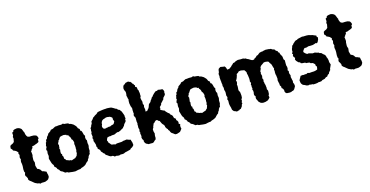

<svg xmlns="http://www.w3.org/2000/svg" viewBox="-30 -1386 4024 2086"><g transform="rotate(-20 1982.5 -343.0)"><path d="M179 14 165 4 154 3 126 -13 116 -22 112 -26 93 -45 81 -55 69 -70 70 -88 62 -109 54 -121 55 -139 63 -155 57 -169V-195L60 -216L62 -229L63 -245V-258L61 -279L64 -295L69 -306L64 -327L66 -338L72 -357L65 -374L70 -388L52 -409L36 -419L22 -426L19 -438L5 -456L10 -477L11 -483L24 -491L46 -499L62 -511L66 -526L72 -546L70 -565L79 -582V-611L95 -618L100 -632L117 -637L144 -639L162 -634L175 -627L189 -614L197 -591L202 -573L207 -563L205 -552L212 -529L220 -515L238 -507L264 -506L290 -503L306 -497L317 -491L325 -476L329 -457L316 -444V-426L309 -417L289 -409L272 -405L253 -399H234L230 -380L216 -369L215 -361L203 -353L204 -333V-307L199 -293L196 -271L194 -254L195 -242L200 -226L198 -213L193 -189L197 -168L201 -149L216 -142L230 -129L236 -117L244 -105L258 -101L268 -95L285 -86L287 -62L290 -48L289 -24L275 -4L265 3L237 12H219L195 10Z M584 18 566 16 548 13 526 8 508 5 495 -4 472 -7 461 -18 450 -28 434 -37 426 -46 422 -57 406 -73 403 -86 394 -98 384 -107 383 -127 375 -139 369 -153 366 -166 362 -186 357 -209 366 -238 364 -265 366 -276 370 -296 363 -307 369 -325 378 -338 375 -351 383 -371 385 -383 394 -391 398 -412 412 -421 417 -434 426 -446 436 -453 443 -467 462 -478 474 -485 484 -497 511 -501 523 -507 541 -514 558 -513 581 -514 610 -511 629 -516 644 -507 663 -504 685 -499 694 -489 712 -483 725 -474 736 -466 745 -455 757 -440 764 -423 766 -414 783 -397 780 -382 793 -372 797 -360 800 -346 803 -326 812 -309 806 -292 807 -270 814 -256 810 -225 812 -205 811 -192 805 -173 804 -159 803 -139 795 -121 793 -107 781 -97 772 -86 766 -71 754 -58 747 -43 733 -35 719 -23 706 -11 689 -3 674 2 655 6 642 13H623L603 15ZM585 -107 614 -115 630 -118 639 -127 651 -135 658 -151 665 -166 662 -175 666 -185 670 -198V-214L672 -222L673 -247L671 -266L676 -278V-288L670 -314L662 -321L658 -344L652 -358L645 -365L643 -378L626 -381L624 -389L595 -397L572 -395L552 -391L539 -376L531 -364L522 -359L519 -347L511 -337L506 -325L511 -310L508 -300L506 -284L501 -273L506 -260L501 -238L500 -216L509 -207L506 -191L513 -180L514 -166V-151L525 -143L527 -132L551 -121L563 -115L575 -114Z M1072 17 1064 12 1038 13 1028 3 1018 -2 1000 -3 983 -13 970 -25 963 -30 951 -40 946 -54 932 -66 927 -77 916 -89 914 -104 907 -116 893 -129 895 -142 888 -155 890 -178 885 -202 879 -223 883 -244 878 -258 886 -270 885 -291 884 -307 893 -324 891 -334 896 -354 895 -366 907 -378 914 -394 925 -408 928 -421 930 -432 944 -444 954 -454 961 -464 975 -471 988 -480 1007 -488 1018 -495 1026 -503 1044 -506 1072 -508 1092 -509H1107L1128 -508L1134 -509L1148 -507L1173 -503L1186 -499L1198 -491L1210 -483L1221 -474L1237 -466L1245 -453L1261 -445L1270 -430L1276 -421L1280 -407L1286 -386L1290 -368L1288 -357L1290 -336L1282 -327V-311L1275 -300L1265 -292L1253 -279L1246 -266L1234 -256L1227 -247L1208 -239L1190 -230L1166 -223L1158 -226L1140 -222L1121 -214L1106 -213L1088 -214L1070 -211L1057 -213L1034 -209L1025 -195L1018 -179L1024 -166L1025 -153L1034 -142L1042 -130L1047 -122L1065 -116L1074 -115L1089 -108L1095 -109L1107 -113L1132 -112L1162 -111L1169 -112L1189 -116L1200 -115L1218 -117L1224 -116L1246 -105L1264 -99L1265 -86L1270 -68L1271 -38L1266 -30L1250 -17L1231 -9L1222 0L1198 4L1180 7L1162 9L1143 16L1130 17L1102 14L1098 18ZM1041 -308H1050L1066 -311L1073 -310L1084 -313L1103 -311L1115 -316L1126 -319L1140 -320L1151 -328L1156 -336L1164 -349L1157 -371V-380L1160 -388L1153 -398L1142 -407L1131 -413L1122 -414L1107 -418H1091L1071 -412L1063 -411L1047 -404L1040 -396L1034 -388L1029 -376L1027 -360L1021 -351L1018 -334L1022 -326L1028 -313Z M1445 13H1431L1422 7L1409 0L1397 -13L1391 -33L1393 -46L1384 -62L1381 -81L1386 -94V-110L1383 -126L1388 -134L1384 -153L1390 -169L1387 -185L1386 -198L1389 -213V-229L1393 -242L1391 -264L1392 -272L1393 -289L1395 -305L1388 -321L1384 -339L1392 -354L1391 -364L1392 -382V-396L1395 -411L1391 -431L1387 -441L1386 -457L1384 -474L1385 -489L1387 -506L1391 -518L1387 -533L1386 -550L1383 -563L1387 -579L1389 -591L1390 -607L1383 -625L1379 -645L1384 -667L1395 -684L1406 -687L1421 -699L1444 -702L1454 -704L1459 -697L1475 -691L1486 -675L1487 -668L1499 -658L1500 -648L1509 -639L1505 -621L1518 -617L1521 -600L1520 -589L1527 -574V-558L1529 -543L1527 -523V-507L1519 -495L1518 -479L1521 -460L1524 -445L1522 -432L1520 -419L1527 -404L1521 -384L1522 -372L1524 -358L1522 -345L1520 -331L1531 -332L1546 -337L1551 -346L1561 -354L1569 -367L1574 -379L1582 -395L1596 -405L1605 -411L1613 -425L1626 -438L1635 -452L1649 -461L1656 -471L1665 -478L1674 -486L1687 -495L1698 -502L1715 -501L1725 -508L1734 -506L1751 -501L1774 -498L1782 -485L1786 -469L1782 -458V-439L1777 -429L1763 -416L1751 -405L1747 -391L1733 -379L1722 -368L1709 -358L1706 -347L1696 -336L1681 -324L1683 -312L1676 -295L1691 -285L1708 -275L1717 -272L1725 -257L1731 -250L1744 -234L1756 -225L1761 -211L1773 -199L1782 -186L1784 -170L1787 -160L1804 -144L1800 -132L1811 -119L1817 -102L1812 -86L1827 -73L1821 -62L1819 -43L1822 -24L1802 -2L1795 4L1780 8L1758 13L1739 11L1734 7L1720 -6L1704 -19L1697 -31L1693 -46L1682 -61L1683 -68L1674 -78L1663 -100V-113L1658 -126L1644 -144L1639 -155L1633 -171L1629 -183L1613 -192L1608 -202L1593 -204L1577 -194L1567 -184L1555 -178L1551 -164L1544 -156L1540 -140L1528 -124L1527 -101L1530 -84L1532 -72L1528 -61L1525 -45V-32L1520 -11L1504 -1L1489 12L1476 16Z M2090 18 2072 16 2054 13 2032 8 2014 5 2001 -4 1978 -7 1967 -18 1956 -28 1940 -37 1932 -46 1928 -57 1912 -73 1909 -86 1900 -98 1890 -107 1889 -127 1881 -139 1875 -153 1872 -166 1868 -186 1863 -209 1872 -238 1870 -265 1872 -276 1876 -296 1869 -307 1875 -325 1884 -338 1881 -351 1889 -371 1891 -383 1900 -391 1904 -412 1918 -421 1923 -434 1932 -446 1942 -453 1949 -467 1968 -478 1980 -485 1990 -497 2017 -501 2029 -507 2047 -514 2064 -513 2087 -514 2116 -511 2135 -516 2150 -507 2169 -504 2191 -499 2200 -489 2218 -483 2231 -474 2242 -466 2251 -455 2263 -440 2270 -423 2272 -414 2289 -397 2286 -382 2299 -372 2303 -360 2306 -346 2309 -326 2318 -309 2312 -292 2313 -270 2320 -256 2316 -225 2318 -205 2317 -192 2311 -173 2310 -159 2309 -139 2301 -121 2299 -107 2287 -97 2278 -86 2272 -71 2260 -58 2253 -43 2239 -35 2225 -23 2212 -11 2195 -3 2180 2 2161 6 2148 13H2129L2109 15ZM2091 -107 2120 -115 2136 -118 2145 -127 2157 -135 2164 -151 2171 -166 2168 -175 2172 -185 2176 -198V-214L2178 -222L2179 -247L2177 -266L2182 -278V-288L2176 -314L2168 -321L2164 -344L2158 -358L2151 -365L2149 -378L2132 -381L2130 -389L2101 -397L2078 -395L2058 -391L2045 -376L2037 -364L2028 -359L2025 -347L2017 -337L2012 -325L2017 -310L2014 -300L2012 -284L2007 -273L2012 -260L2007 -238L2006 -216L2015 -207L2012 -191L2019 -180L2020 -166V-151L2031 -143L2033 -132L2057 -121L2069 -115L2081 -114Z M2510 -456 2534 -457 2545 -464 2557 -470 2570 -482 2583 -491 2594 -501 2612 -503 2622 -509 2642 -514 2654 -516 2686 -512 2713 -511 2723 -505 2739 -502 2750 -492 2764 -485 2784 -470 2799 -460 2821 -459 2827 -467 2847 -476 2860 -488 2877 -492 2891 -502 2903 -509 2925 -512 2936 -511 2947 -514 2976 -517 2991 -514 3003 -513 3016 -509 3033 -506 3043 -496 3056 -491 3070 -483 3075 -469 3093 -458 3092 -447 3107 -432 3105 -422 3114 -403 3121 -386 3122 -373V-353L3132 -337L3130 -318L3128 -297L3127 -280L3131 -262L3130 -243L3123 -225L3132 -213L3128 -195L3129 -181L3135 -164L3130 -144L3133 -123L3134 -108L3137 -99L3133 -78L3139 -62L3140 -37L3131 -23L3120 -7L3106 3L3090 5L3080 10H3058L3046 8L3030 6L3018 -5L3013 -17L3014 -38L3006 -56L2996 -66L2997 -85L2988 -99L2989 -118L2987 -130L2985 -147L2984 -159L2989 -180L2988 -199V-212L2985 -231L2986 -253L2989 -267L2986 -280L2992 -295L2987 -309L2984 -326L2981 -343L2973 -358L2966 -369L2963 -381L2950 -389L2927 -394H2924H2909L2894 -385L2878 -376L2868 -370L2856 -355V-345L2849 -330L2840 -316L2842 -303L2837 -290L2842 -263L2837 -244L2835 -238L2842 -216L2836 -204L2839 -187V-174L2843 -157V-142L2844 -126L2841 -109L2848 -92V-82L2846 -65L2844 -51L2835 -38L2838 -17L2828 -6L2811 8L2795 12L2783 15L2758 16L2743 13L2728 7L2721 -1L2711 -10L2701 -36L2696 -48L2695 -62L2700 -77L2690 -94V-108L2695 -125L2696 -144L2691 -160L2697 -172L2694 -189L2698 -201L2694 -214L2703 -232L2696 -252L2699 -262L2701 -285L2700 -308L2699 -326L2696 -340L2697 -358L2692 -369L2681 -387L2662 -392L2645 -397L2620 -396L2608 -385L2589 -376L2587 -364L2583 -355L2575 -336L2566 -321L2558 -313L2562 -296L2559 -281L2552 -266L2554 -252L2551 -228L2548 -213L2549 -195L2557 -182L2558 -159V-137L2556 -124L2554 -113L2543 -99L2544 -82L2535 -70L2539 -57L2526 -42L2524 -30L2516 -21L2510 -14L2502 -5L2490 -4L2482 3L2469 4L2453 8L2439 -1L2423 -8L2414 -21L2409 -29L2407 -55L2403 -75L2401 -91V-108L2403 -121L2404 -139L2399 -151L2405 -165L2409 -175L2403 -194L2406 -217L2408 -235L2406 -247L2403 -261L2405 -274V-292L2401 -305L2404 -323L2402 -341L2403 -355L2402 -370V-385V-402L2406 -421L2404 -432L2406 -447L2416 -463V-472L2424 -495L2433 -501L2449 -509L2478 -501L2495 -498L2504 -482Z M3262 1 3243 -11 3225 -20 3214 -35 3209 -47 3207 -77 3216 -92 3224 -103 3235 -120 3262 -121 3273 -117 3284 -120 3300 -117 3318 -124 3335 -117H3368L3376 -116H3394L3409 -118L3428 -123L3432 -135L3437 -156L3428 -163L3427 -185L3413 -200L3409 -205L3385 -212L3375 -223L3356 -227L3337 -230L3332 -238L3300 -243L3285 -248L3280 -260L3263 -267L3257 -275L3245 -290L3238 -308L3246 -324L3233 -342L3232 -357L3239 -368L3230 -379L3242 -395L3243 -414L3247 -428L3258 -448L3259 -457L3273 -466L3285 -479L3296 -486L3304 -493L3318 -500L3331 -501L3344 -508L3360 -510L3395 -515L3410 -512L3433 -511L3448 -510L3470 -506L3492 -497L3507 -493L3521 -485L3545 -473V-458L3555 -449L3548 -423L3540 -412L3535 -401L3521 -393L3509 -399L3499 -395L3480 -391L3473 -390L3445 -391L3423 -393L3404 -388H3388L3378 -390L3371 -382L3360 -372L3351 -354L3359 -342L3371 -329L3384 -319L3401 -320L3422 -312L3442 -305H3467L3492 -294L3503 -292L3515 -281L3530 -277L3539 -266L3549 -255L3563 -242L3569 -225L3570 -213L3575 -201L3579 -175L3578 -159L3579 -148L3585 -125L3575 -106L3563 -85L3559 -69L3552 -63L3536 -46L3534 -38L3516 -29L3504 -14L3489 -12L3470 0L3457 2L3442 4L3428 12L3405 13L3398 11L3382 15L3362 16L3335 15L3325 9L3311 8L3291 3L3281 6Z M3803 14 3789 4 3778 3 3750 -13 3740 -22 3736 -26 3717 -45 3705 -55 3693 -70 3694 -88 3686 -109 3678 -121 3679 -139 3687 -155 3681 -169V-195L3684 -216L3686 -229L3687 -245V-258L3685 -279L3688 -295L3693 -306L3688 -327L3690 -338L3696 -357L3689 -374L3694 -388L3676 -409L3660 -419L3646 -426L3643 -438L3629 -456L3634 -477L3635 -483L3648 -491L3670 -499L3686 -511L3690 -526L3696 -546L3694 -565L3703 -582V-611L3719 -618L3724 -632L3741 -637L3768 -639L3786 -634L3799 -627L3813 -614L3821 -591L3826 -573L3831 -563L3829 -552L3836 -529L3844 -515L3862 -507L3888 -506L3914 -503L3930 -497L3941 -491L3949 -476L3953 -457L3940 -444V-426L3933 -417L3913 -409L3896 -405L3877 -399H3858L3854 -380L3840 -369L3839 -361L3827 -353L3828 -333V-307L3823 -293L3820 -271L3818 -254L3819 -242L3824 -226L3822 -213L3817 -189L3821 -168L3825 -149L3840 -142L3854 -129L3860 -117L3868 -105L3882 -101L3892 -95L3909 -86L3911 -62L3914 -48L3913 -24L3899 -4L3889 3L3861 12H3843L3819 10Z"/></g></svg>

Font: Winky Rough SemiBold
Style: Regular
Weight: 600
Designer: Simon Atzbach
Foundry: typofactur
Version: Version 1.206; ttfautohint (v1.8.4.7-5d5b)